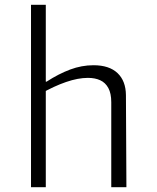

<svg xmlns="http://www.w3.org/2000/svg" viewBox="-20 -785 660 805"><path d="M172 0H110V-765H172V-438V-431ZM446.5 0V-356.5Q446.5 -393.5 434.2 -416Q422 -438.5 400.2 -448.5Q378.5 -458.5 348.5 -458.5Q307 -458.5 257 -441.2Q207 -424 151.5 -392.5V-442.5H175Q226 -475.5 274.2 -493.5Q322.5 -511.5 372 -511.5Q438 -511.5 472.8 -478.5Q507.5 -445.5 508 -386L510 0Z"/></svg>

Font: Monaspace Argon Var
Style: Regular
Weight: 400
Designer: Riley Cran and the Lettermatic Team
Version: Version 1.000 (Monaspace Argon Var)